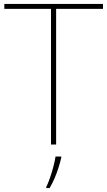

<svg xmlns="http://www.w3.org/2000/svg" viewBox="-20 -734 545 975"><path d="M265 0H239V-689H2V-714H503V-689H265ZM291 67Q285 93 276.5 119.5Q268 146 257 171.5Q246 197 232 221H215V215Q223 200 233 171.5Q243 143 251 112.5Q259 82 262 61H291Z"/></svg>

Font: Noto Sans Armenian Thin
Style: Regular
Weight: 250
Version: Version 2.007